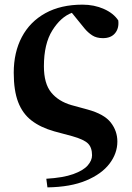

<svg xmlns="http://www.w3.org/2000/svg" viewBox="-20 -583 566 826"><path d="M287.1 -130.9 356.9 -111.8Q428.2 -92.3 456.5 -55.9Q484.9 -19.5 484.9 25.9Q484.9 76.7 451.2 121.1Q417.5 165.5 350.6 193.6Q283.7 221.7 184.1 223.1L179.2 186Q252 181.6 295.2 166Q338.4 150.4 357.2 128.9Q376 107.4 376 85Q376 51.8 358.6 34.4Q341.3 17.1 291 2.9L212.9 -18.1Q154.3 -34.7 115.7 -64.5Q77.1 -94.2 58.1 -143.8Q39.1 -193.4 39.1 -270Q39.1 -357.9 74 -423.8Q108.9 -489.7 175.3 -526.4Q241.7 -563 335 -563Q385.3 -563 427 -544.4Q468.8 -525.9 488.8 -495.1Q492.7 -461.4 475.1 -440.2Q457.5 -418.9 422.9 -418.9Q395 -418.9 376.7 -430.9Q358.4 -442.9 344.2 -460L289.1 -527.8Q241.2 -509.8 205.1 -452.1Q168.9 -394.5 168.9 -297.9Q168.9 -223.6 200.2 -185.3Q231.4 -147 287.1 -130.9Z"/></svg>

Font: Source Han Serif JP Heavy
Style: Regular
Weight: 900
Designer: Ryoko NISHIZUKA  (kana & ideographs); Frank Grießhammer (Latin, Greek & Cyrillic); Wenlong ZHANG  (bopomofo); Sandoll Co
Foundry: Adobe Systems Incorporated
Version: Version 1.001;PS 1.001;hotconv 16.6.54;makeotf.lib2.5.65590